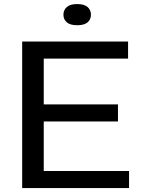

<svg xmlns="http://www.w3.org/2000/svg" viewBox="-20 -950 722 970"><path d="M92 0V-740H627V-654H201V-422.5H576V-336.5H201V-86H632V0ZM370 -822.5Q334.5 -822.5 317.5 -837.2Q300.5 -852 300.5 -875.5Q300.5 -899.5 317.5 -914.5Q334.5 -929.5 370 -929.5Q405.5 -929.5 422.5 -914.5Q439.5 -899.5 439.5 -875.5Q439.5 -852 422.5 -837.2Q405.5 -822.5 370 -822.5Z"/></svg>

Font: Encode Sans Expanded Medium
Style: Regular
Weight: 500
Width: 7
Designer: Multiple Designers
Foundry: Impallari Type
Version: Version 3.000; ttfautohint (v1.8.3) -l 8 -r 50 -G 200 -x 14 